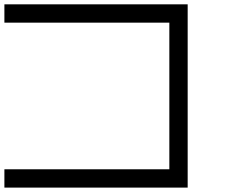

<svg xmlns="http://www.w3.org/2000/svg" viewBox="-20 -853 1040 873"><path d="M0 0V-83.3H750V-750H0V-833.3H833.3V0Z"/></svg>

Font: GalmuriMono11 Regular
Style: Regular
Weight: 400
Designer: Lee Minseo (quiple)
Version: Version 2.399;hotconv 1.1.1;makeotfexe 2.6.0 DEVELOPMENT